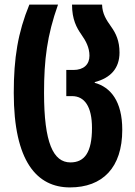

<svg xmlns="http://www.w3.org/2000/svg" viewBox="-20 -567 588 837"><path d="M285 250C427 250 513 164 513 -1C513 -126 462 -187 393 -206V-209C462 -227 501 -269 501 -338C501 -389 485 -422 465 -450C443 -481 426 -507 425 -547H294C294 -482 314 -446 335 -416C354 -389 370 -360 370 -324C370 -286 345 -262 300 -262H269V-148H294C349 -148 381 -102 381 -9C381 98 348 141 287 141C212 141 172 55 172 -162C172 -306 185 -412 233 -547H108C58 -425 40 -314 40 -162C40 137 141 250 285 250Z"/></svg>

Font: Noto Sans Georgian ExtraCondensed Bold
Style: Regular
Weight: 700
Width: 2
Designer: Monotype Design Team, Akaki Razmadze
Foundry: Google LLC
Version: Version 2.005